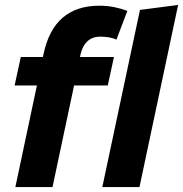

<svg xmlns="http://www.w3.org/2000/svg" viewBox="-20 -755 739 775"><path d="M42 0 129 -410H39L64 -525H153L156 -538Q177 -636 233.5 -684Q290 -732 381 -732Q413 -732 442 -726Q471 -720 494 -711L450 -595Q435 -602 418 -604.5Q401 -607 384 -607Q353 -607 333 -588.5Q313 -570 305 -535L303 -525H440L415 -410H279L192 0ZM393 0 545 -715 699 -735 543 0Z"/></svg>

Font: Radio Canada
Style: Italic
Weight: 400
Italic angle: -12°
Designer: Charles Daoud, Etienne Aubert Bonn, Alexandre Saumier Demers, Jacques Le Bailly
Foundry: Radio-Canada
Version: Version 2.104;gftools[0.9.28.dev5+ged2979d]